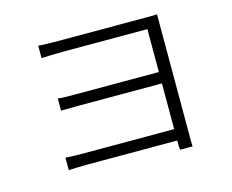

<svg xmlns="http://www.w3.org/2000/svg" viewBox="-99 -834 1199 994"><g transform="rotate(-15 500.0 -337.0)"><path d="M816 -35V-651C816 -668 816 -679 816 -690C801 -689 785 -689 761 -689H294C264 -689 202 -690 180 -692V-626C201 -627 264 -629 294 -629H748V-399H299C261 -399 229 -399 207 -402V-337C229 -337 261 -338 301 -338H748V-93H260C216 -93 186 -94 166 -96V-29C186 -30 220 -32 260 -32H748C748 -10 748 6 750 18H817C816 1 816 -14 816 -35Z"/></g></svg>

Font: Glow Sans SC Normal
Style: Regular
Weight: 400
Designer: Ryoko NISHIZUKA (kana, bopomofo & ideographs); Paul D. Hunt (Latin, Greek & Cyrillic); Sandoll Communications, Soo-young
Version: Version 0.93